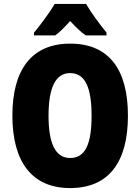

<svg xmlns="http://www.w3.org/2000/svg" viewBox="-20 -947 714 977"><path d="M418 -927H258C237 -889 183 -816 153 -781V-767H261C284 -783 307 -807 337 -840C367 -808 391 -784 416 -767H522V-781C484 -828 444 -882 418 -927ZM631 -358C631 -593 535 -725 337 -725C141 -725 43 -592 43 -359C43 -124 142 10 337 10C535 10 631 -124 631 -358ZM227 -358C227 -500 262 -575 337 -575C413 -575 446 -502 446 -358C446 -214 414 -143 337 -143C262 -143 227 -217 227 -358Z"/></svg>

Font: Noto Sans Georgian Condensed Black
Style: Regular
Weight: 900
Width: 3
Designer: Monotype Design Team, Akaki Razmadze
Foundry: Google LLC
Version: Version 2.005